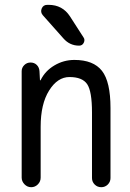

<svg xmlns="http://www.w3.org/2000/svg" viewBox="-20 -780 540 800"><path d="M182.6 -759.8Q240.2 -759.8 271.5 -711.9L328.1 -624Q335 -614.3 329.1 -602.1Q323.2 -589.8 309.6 -589.8Q270.5 -589.8 244.1 -620.1L158.2 -716.8Q147.5 -729.5 153.8 -744.6Q160.2 -759.8 176.8 -759.8ZM70.3 -40V-483.4Q70.3 -498 81.1 -508.8Q91.8 -519.5 107.4 -519.5Q123 -519.5 133.3 -509.3Q143.6 -499 144.5 -483.4L146.5 -446.3Q146.5 -445.3 147.5 -445.3Q149.4 -445.3 149.4 -446.3Q168 -484.4 206.5 -507.3Q245.1 -530.3 290 -530.3Q369.1 -530.3 404.8 -484.9Q440.4 -439.5 440.4 -330.1V-38.1Q440.4 -22.5 429.2 -11.2Q418 0 401.9 0Q385.7 0 374.5 -11.2Q363.3 -22.5 363.3 -38.1V-311.5Q363.3 -399.4 343.3 -429.2Q323.2 -459 269.5 -459Q219.7 -459 184.6 -402.8Q149.4 -346.7 149.4 -252V-40Q149.4 -23.4 137.7 -11.7Q126 0 109.9 0Q93.8 0 82 -12.2Q70.3 -24.4 70.3 -40Z"/></svg>

Font: Rounded Mgen+ 2m regular
Style: Regular
Weight: 400
Designer: [Source Han Sans]
Ryoko NISHIZUKA  (kana & ideographs); Paul D. Hunt (Latin, Greek & Cyrillic); Wenlong ZHANG  (bopomofo
Version: Version 1.059.20150602